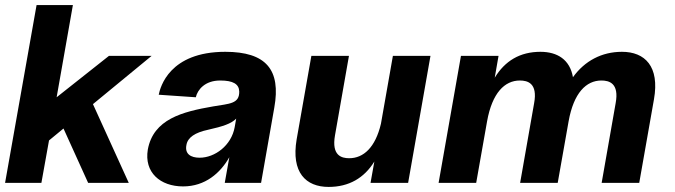

<svg xmlns="http://www.w3.org/2000/svg" viewBox="-22 -720 2659 756"><path d="M-2 0H141L171 -167L228 -214L325 0H485L344 -310L575 -500H407L201 -337L265 -700H122Z M699 14C786 14 846 -39 881 -101L863 0H1006L1058 -296C1085 -446 1025 -516 865 -516C645 -516 609 -377 603 -347L749 -337C756 -367 785 -403 845 -403C896 -403 919 -389 920 -360C921 -311 882 -312 817 -301C696 -280 582 -251 560 -131C545 -41 609 14 699 14ZM712 -149C717 -179 746 -198 797 -209C855 -222 889 -233 908 -253L902 -219C889 -147 824 -99 764 -99C729 -99 705 -114 712 -149Z M1272 16C1352 16 1412 -19 1452 -84L1437 0H1585L1673 -500H1525L1478 -233C1456 -139 1409 -97 1353 -97C1323 -97 1283 -107 1297 -187L1352 -500H1204L1146 -171C1124 -41 1182 16 1272 16Z M2402 -313 2347 0H2495L2553 -329C2576 -459 2517 -516 2427 -516C2347 -516 2280 -480 2234 -416C2222 -485 2173 -516 2106 -516C2025 -516 1966 -480 1926 -414L1941 -500H1793L1705 0H1853L1896 -243C1916 -354 1965 -403 2025 -403C2055 -403 2096 -393 2081 -313L2026 0H2174L2217 -243C2237 -354 2286 -403 2346 -403C2376 -403 2417 -393 2402 -313Z"/></svg>

Font: Uncut Sans
Style: Bold Italic
Weight: 700
Italic angle: -10°
Designer: Kasper Nordkvist
Foundry: Uncut Type
Version: Version 1.111;FEAKit 1.0